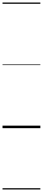

<svg xmlns="http://www.w3.org/2000/svg" viewBox="-20 -1016 340 1522"><path d="M0 476H300V486H0ZM0 -20H300V0H0ZM0 -505H300V-500H0ZM0 -996H300V-986H0Z"/></svg>

Font: Playwrite PL Guides
Style: Regular
Weight: 400
Designer: Veronika Burian, José Scaglione
Foundry: TypeTogether
Version: Version 1.003